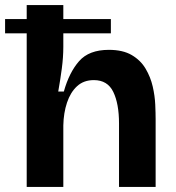

<svg xmlns="http://www.w3.org/2000/svg" viewBox="-34 -735 691 755"><path d="M71 0V-604H-14V-660H71V-715H215V-660H402V-604H215V-551Q215 -510 209 -465Q203 -420 195 -375H217Q238 -450 277 -494.5Q316 -539 394 -539Q449 -539 484 -518.5Q519 -498 538.5 -465Q558 -432 566.5 -395Q575 -358 576.5 -323.5Q578 -289 578 -266V0H434V-250Q434 -327 411.5 -373.5Q389 -420 335 -420Q295 -420 269 -396Q243 -372 229.5 -331.5Q216 -291 215 -242V0Z"/></svg>

Font: Bricolage Grotesque 10pt Bricolage Grotesque 10pt Regular
Style: Bold
Weight: 700
Designer: Mathieu Triay
Foundry: Atelier Triay
Version: Version 1.000; ttfautohint (v1.8.4.7-5d5b);gftools[0.9.32]